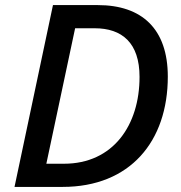

<svg xmlns="http://www.w3.org/2000/svg" viewBox="-20 -734 710 754"><path d="M37 0H226C491 0 639 -179 639 -433C639 -621 537 -714 364 -714H188ZM231 -91H162L275 -623H352C459 -623 528 -566 528 -432C528 -243 425 -91 231 -91Z"/></svg>

Font: Noto Sans Medium
Style: Italic
Weight: 500
Italic angle: -12°
Designer: Monotype Design Team
Foundry: Monotype Imaging Inc.
Version: Version 2.013